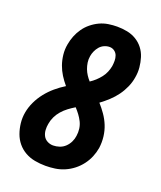

<svg xmlns="http://www.w3.org/2000/svg" viewBox="-139 -831 778 928"><g transform="rotate(20 250.0 -367.5)"><path d="M206 8Q178 8 151 3Q124 -2 101 -15Q78 -28 61.5 -48Q45 -68 36 -93Q27 -118 24 -145.5Q21 -173 26 -201Q31 -229 44 -256.5Q57 -284 76 -308Q95 -332 118.5 -352Q142 -372 168 -388Q151 -408 137.5 -429.5Q124 -451 115.5 -475Q107 -499 104 -526Q101 -553 106 -580Q110 -603 118.5 -624.5Q127 -646 140.5 -665.5Q154 -685 173 -700.5Q192 -716 213.5 -726Q235 -736 258 -739.5Q281 -743 303 -743Q329 -743 354.5 -738Q380 -733 401.5 -720Q423 -707 438 -687.5Q453 -668 460.5 -644Q468 -620 470.5 -594Q473 -568 468 -541Q464 -516 453 -491Q442 -466 426 -444Q410 -422 389.5 -403Q369 -384 347 -368Q365 -348 381 -325Q397 -302 407.5 -276Q418 -250 421.5 -221Q425 -192 421 -162Q417 -138 407.5 -115Q398 -92 382.5 -71.5Q367 -51 346.5 -35Q326 -19 302.5 -9Q279 1 254.5 4.5Q230 8 206 8ZM268 -448Q282 -457 295 -469Q308 -481 318.5 -494.5Q329 -508 335.5 -523.5Q342 -539 345 -555Q347 -569 347 -583Q347 -597 342.5 -609.5Q338 -622 327 -630Q316 -638 302 -638Q288 -638 274.5 -632Q261 -626 251.5 -615Q242 -604 236 -590.5Q230 -577 228 -564Q225 -547 227.5 -530.5Q230 -514 235.5 -499.5Q241 -485 249.5 -472Q258 -459 268 -448ZM207 -97Q223 -97 239.5 -102.5Q256 -108 268.5 -120Q281 -132 288.5 -147.5Q296 -163 298 -179Q301 -198 298.5 -216.5Q296 -235 288 -251Q280 -267 269.5 -281Q259 -295 247 -308Q229 -297 213 -285Q197 -273 183.5 -257.5Q170 -242 161.5 -224Q153 -206 150 -187Q147 -171 148 -155Q149 -139 156 -125.5Q163 -112 177 -104.5Q191 -97 207 -97Z"/></g></svg>

Font: Iosevka Extrabold Oblique
Style: Regular
Weight: 800
Italic angle: -9°
Monospace: yes
Designer: Belleve Invis
Foundry: Belleve Invis
Version: Version 32.5.0; ttfautohint (v1.8.4)